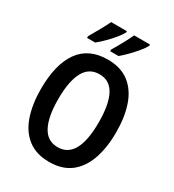

<svg xmlns="http://www.w3.org/2000/svg" viewBox="-221 -1061 1083 1195"><g transform="rotate(30 320.5 -463.5)"><path d="M591 -358Q591 -248 562 -165Q533 -82 473.5 -36Q414 10 321 10Q227 10 167 -36.5Q107 -83 78.5 -166.5Q50 -250 50 -359Q50 -535 117.5 -630Q185 -725 321 -725Q414 -725 474 -679Q534 -633 562.5 -550.5Q591 -468 591 -358ZM175 -358Q175 -230 211 -163Q247 -96 321 -96Q466 -96 466 -358Q466 -487 430.5 -553.5Q395 -620 321 -620Q247 -620 211 -553Q175 -486 175 -358ZM500 -928Q490 -908 466.5 -879.5Q443 -851 415.5 -823Q388 -795 366 -777H306V-789Q329 -827 352 -869.5Q375 -912 386 -937H500ZM334 -928Q323 -907 300.5 -879.5Q278 -852 250.5 -824.5Q223 -797 198 -777H140V-789Q163 -828 186 -870Q209 -912 221 -937H334Z"/></g></svg>

Font: Noto Sans Condensed SemiBold
Style: Regular
Weight: 600
Width: 3
Designer: Monotype Design Team
Foundry: Monotype Imaging Inc.
Version: Version 2.013; ttfautohint (v1.8.4.7-5d5b)